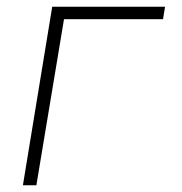

<svg xmlns="http://www.w3.org/2000/svg" viewBox="-20 -550 540 570"><path d="M48 0 135 -530H470L464 -493H170L88 0Z"/></svg>

Font: Iosevka Curly XLtObl
Style: Regular
Weight: 200
Italic angle: -9°
Monospace: yes
Designer: Belleve Invis
Foundry: Belleve Invis
Version: Version 11.1.0; ttfautohint (v1.8.3)